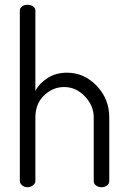

<svg xmlns="http://www.w3.org/2000/svg" viewBox="-20 -783 536 803"><path d="M128 -292V-26Q128 -16 118 -8Q108 0 95 0Q82 0 72.5 -8Q63 -16 63 -26V-739Q63 -749 72 -756Q81 -763 95 -763Q109 -763 118.5 -756Q128 -749 128 -739V-403Q145 -435 179.5 -457Q214 -479 260 -479Q332 -479 384.5 -424Q437 -369 437 -292V-26Q437 -14 427.5 -7Q418 0 404 0Q392 0 382 -7Q372 -14 372 -26V-292Q372 -341 335 -380Q298 -419 248 -419Q201 -419 164.5 -384Q128 -349 128 -292Z"/></svg>

Font: Dosis
Style: Regular
Weight: 400
Designer: Edgar Tolentino, Pablo Impallari, Igino Marini
Foundry: Edgar Tolentino, Pablo Impallari, Igino Marini
Version: Version 1.007